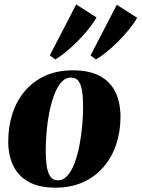

<svg xmlns="http://www.w3.org/2000/svg" viewBox="-20 -852 653 886"><path d="M316 -527.5Q392 -527.5 440.8 -501.2Q489.5 -475 512.8 -426.8Q536 -378.5 536 -312Q536 -245.5 516.5 -186.5Q497 -127.5 458.5 -82.2Q420 -37 364 -11.5Q308 14 236 14Q161 14 112.8 -12.5Q64.5 -39 41.2 -87.2Q18 -135.5 18 -199Q18 -268 37.5 -327.8Q57 -387.5 95.2 -432.5Q133.5 -477.5 189 -502.5Q244.5 -527.5 316 -527.5ZM307.5 -494Q282 -494 262.5 -471.8Q243 -449.5 229.5 -412.8Q216 -376 207.2 -331.8Q198.5 -287.5 194.8 -241.8Q191 -196 191 -157.5Q191 -120 195.2 -88.5Q199.5 -57 211.5 -38.5Q223.5 -20 247 -20Q272.5 -20 292 -42.2Q311.5 -64.5 325 -101.8Q338.5 -139 347 -183.8Q355.5 -228.5 359.5 -274.2Q363.5 -320 363.5 -359Q363.5 -400.5 359 -430.8Q354.5 -461 342.8 -477.5Q331 -494 307.5 -494ZM235 -577.5 210 -596.5 331.5 -831.5 425.5 -771.5Q413 -750 395.8 -727.5Q378.5 -705 358.2 -682.8Q338 -660.5 316.2 -640.5Q294.5 -620.5 273.8 -604.2Q253 -588 235 -577.5ZM422.5 -577.5 398 -596.5 519 -830 613 -770Q598 -743.5 574.8 -715.2Q551.5 -687 525 -660.5Q498.5 -634 472 -612.5Q445.5 -591 422.5 -577.5Z"/></svg>

Font: Merriweather 120pt Black
Style: Italic
Weight: 900
Italic angle: -7.8°
Version: Version 2.101